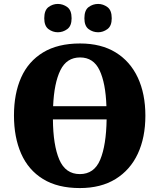

<svg xmlns="http://www.w3.org/2000/svg" viewBox="-20 -946 810 976"><path d="M386 10Q273 10 198.5 -36Q124 -82 87.5 -165Q51 -248 51 -359Q51 -470 87.5 -552Q124 -634 199 -679.5Q274 -725 387 -725Q494 -725 568 -679.5Q642 -634 680.5 -551.5Q719 -469 719 -358Q719 -247 680.5 -164.5Q642 -82 567.5 -36Q493 10 386 10ZM521 -406Q517 -524 486 -589Q455 -654 387 -654Q319 -654 287 -589Q255 -524 250 -406ZM386 -61Q459 -61 489.5 -134.5Q520 -208 522 -339H249Q250 -208 281.5 -134.5Q313 -61 386 -61ZM479 -782Q452 -782 430.5 -798Q409 -814 409 -853Q409 -894 430.5 -910Q452 -926 479 -926Q504 -926 526 -910Q548 -894 548 -853Q548 -814 526 -798Q504 -782 479 -782ZM274 -782Q248 -782 226.5 -798Q205 -814 205 -853Q205 -894 226.5 -910Q248 -926 274 -926Q300 -926 322 -910Q344 -894 344 -853Q344 -814 322 -798Q300 -782 274 -782Z"/></svg>

Font: Noto Serif SemiCondensed Black
Style: Regular
Weight: 900
Width: 4
Designer: Monotype Design Team
Foundry: Monotype Imaging Inc.
Version: Version 2.014; ttfautohint (v1.8.4.7-5d5b)